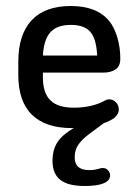

<svg xmlns="http://www.w3.org/2000/svg" viewBox="-20 -417 459 640"><path d="M123 -175H325Q349 -175 365 -185.5Q381 -196 381 -221Q381 -259 371 -292.5Q361 -326 344 -347Q303 -397 216 -397Q130 -397 85.5 -349.5Q41 -302 41 -211V-167Q41 -79 86.5 -34.5Q132 10 220 10Q264 10 301 1Q338 -8 360 -23Q368 -30 372 -37Q376 -44 376 -52Q376 -66 366.5 -76Q357 -86 343 -86Q338 -86 330 -82Q309 -70 282 -64Q255 -58 226 -58Q173 -58 148 -82.5Q123 -107 123 -159ZM304 -232H123Q126 -285 148 -309.5Q170 -334 216 -334Q261 -334 281 -311Q301 -288 304 -232ZM328 -8H260Q201 20 178 48Q155 76 155 119Q155 162 181 182.5Q207 203 262 203Q304 203 325.5 194Q347 185 347 168Q347 158 340 150.5Q333 143 323 143Q321 143 319 143.5Q317 144 315 144Q301 148 293.5 149Q286 150 278 150Q253 150 241 139.5Q229 129 229 107Q229 82 242 64Q255 46 277.5 29.5Q300 13 328 -8Z"/></svg>

Font: Beiruti Medium
Style: Regular
Weight: 500
Designer: Arlette Boutros
Foundry: Boutros
Version: Version 1.41